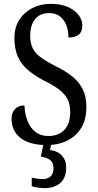

<svg xmlns="http://www.w3.org/2000/svg" viewBox="-20 -744 508 998"><path d="M223 10Q176 10 141.5 0Q107 -10 84.5 -28.5Q62 -47 51 -72Q40 -97 40 -127Q40 -148 48.5 -163.5Q57 -179 71.5 -187.5Q86 -196 107 -196Q109 -151 123.5 -114.5Q138 -78 165 -57.5Q192 -37 230 -37Q285 -37 315 -69.5Q345 -102 345 -161Q345 -202 330.5 -229.5Q316 -257 286 -279.5Q256 -302 207 -326Q156 -353 122 -383Q88 -413 71.5 -452.5Q55 -492 55 -547Q55 -601 80 -640.5Q105 -680 147.5 -702Q190 -724 244 -724Q297 -724 333.5 -707.5Q370 -691 389 -665.5Q408 -640 408 -611Q408 -579 389.5 -564Q371 -549 336 -549Q336 -582 325.5 -611Q315 -640 293 -658Q271 -676 236 -676Q188 -676 162.5 -644.5Q137 -613 137 -559Q137 -522 149 -495.5Q161 -469 190 -447.5Q219 -426 269 -400Q321 -375 356.5 -346Q392 -317 410.5 -279.5Q429 -242 429 -188Q429 -124 403 -80.5Q377 -37 330.5 -13.5Q284 10 223 10ZM211 234Q198 234 179.5 231.5Q161 229 145 224V179Q161 183 176 185Q191 187 202 187Q228 187 243 173Q258 159 258 130Q258 100 239.5 87Q221 74 192 70L209 -9H249L240 36Q266 39 284.5 50.5Q303 62 313.5 81Q324 100 324 127Q324 180 293.5 207Q263 234 211 234Z"/></svg>

Font: Noto Serif Condensed
Style: Regular
Weight: 400
Width: 3
Designer: Monotype Design Team
Foundry: Monotype Imaging Inc.
Version: Version 2.015